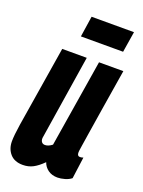

<svg xmlns="http://www.w3.org/2000/svg" viewBox="-142 -792 646 868"><g transform="rotate(20 180.5 -358.0)"><path d="M80 10Q40 10 19 -14Q-2 -38 -2 -74Q-2 -102 6.5 -157Q15 -212 30.5 -305.5Q46 -399 69 -544H187Q170 -434 158 -359Q146 -284 138 -231.5Q130 -179 123 -136Q122 -124 127.5 -116.5Q133 -109 144 -109Q160 -109 178 -123L246 -544H363Q344 -425 331.5 -349Q319 -273 312.5 -229Q306 -185 302.5 -164.5Q299 -144 298.5 -137.5Q298 -131 298 -129Q298 -112 311 -112Q319 -112 327 -115L313 -11Q301 -1 282 4.5Q263 10 247 10Q220 10 201.5 -3.5Q183 -17 176 -38Q151 -13 129 -1.5Q107 10 80 10ZM129 -626 144 -726H348L332 -626Z"/></g></svg>

Font: Georama ExtraCondensed
Style: Bold Italic
Weight: 700
Width: 2
Italic angle: -9°
Designer: Jean-Baptiste Levee
Foundry: Production Type
Version: Version 1.000